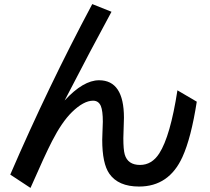

<svg xmlns="http://www.w3.org/2000/svg" viewBox="-20 -860 1040 950"><path d="M30.8 3.9Q219.2 -432.6 436.5 -839.8L531.7 -801.8Q433.6 -621.6 299.8 -362.8Q392.1 -462.9 470.2 -462.9Q593.3 -462.9 593.3 -277.3Q593.3 -263.7 592.3 -243.7Q590.3 -201.2 590.3 -176.8Q590.3 -119.6 597.2 -95.7Q612.3 -43.9 672.9 -43.9Q731.4 -43.9 768.1 -101.1Q822.8 -186 857.9 -413.1L953.6 -356.9Q925.8 -177.7 882.8 -83.5Q816.4 63 668 63Q565.4 63 521 -0.5Q485.8 -50.8 485.8 -168.5Q485.8 -178.7 486.8 -199.7Q488.8 -240.7 488.8 -257.8Q488.8 -311.5 479 -335.4Q467.8 -361.8 440.4 -361.8Q394 -361.8 335.9 -305.2Q286.1 -256.3 237.8 -162.1Q202.6 -93.8 130.9 69.8Z"/></svg>

Font: BIZ UDGothic
Style: Bold
Weight: 700
Monospace: yes
Designer: TypeBank Co., Ltd.
Foundry: Morisawa Inc.
Version: Version 1.05